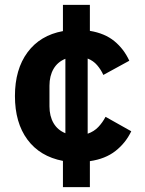

<svg xmlns="http://www.w3.org/2000/svg" viewBox="-20 -650 592 784"><path d="M237 114V7Q143 -11 92 -80Q41 -149 41 -258Q41 -367 92.5 -436.5Q144 -506 237 -523V-630H347V-524Q408 -514 447 -482Q486 -450 508 -402L402 -344Q392 -366 376.5 -384Q361 -402 338 -411V-104Q364 -113 381.5 -131.5Q399 -150 411 -173L516 -114Q493 -66 451.5 -33.5Q410 -1 347 8V114ZM182 -216Q182 -176 198.5 -147.5Q215 -119 247 -106V-410Q215 -397 198.5 -368.5Q182 -340 182 -300Z"/></svg>

Font: IBM Plex Sans Devanagari
Style: Bold
Weight: 700
Designer: Mike Abbink, Paul van der Laan, Pieter van Rosmalen, Erin McLaughlin
Foundry: Bold Monday
Version: Version 1.1